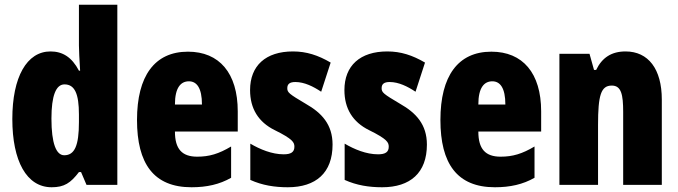

<svg xmlns="http://www.w3.org/2000/svg" viewBox="-20 -780 2861 810"><path d="M198 10C251 10 278 -8 313 -54H322L345 0H475V-760H313V-588C313 -567 315 -532 318 -482H313C283 -539 244 -563 193 -563C93 -563 32 -455 32 -278C32 -101 92 10 198 10ZM251 -125C217 -125 197 -175 197 -280C197 -376 216 -424 252 -424C295 -424 313 -385 313 -297V-265C313 -166 295 -125 251 -125Z M773 -562C632 -562 558 -459 558 -274C558 -90 628 10 788 10C852 10 906 -2 955 -30V-162C903 -131 863 -119 812 -119C748 -119 718 -151 718 -225H983V-310C983 -472 905 -562 773 -562ZM777 -437C810 -437 832 -409 832 -339H718C718 -411 743 -437 777 -437Z M1383 -170C1383 -255 1337 -304 1270 -342C1199 -384 1192 -390 1192 -408C1192 -426 1203 -434 1226 -434C1264 -434 1302 -415 1335 -393L1375 -516C1322 -547 1273 -563 1216 -563C1101 -563 1035 -503 1035 -400C1035 -322 1070 -265 1139 -231C1216 -193 1222 -179 1222 -161C1222 -138 1207 -129 1177 -129C1127 -129 1077 -150 1036 -174V-21C1087 2 1139 10 1194 10C1313 10 1383 -51 1383 -170Z M1781 -170C1781 -255 1735 -304 1668 -342C1597 -384 1590 -390 1590 -408C1590 -426 1601 -434 1624 -434C1662 -434 1700 -415 1733 -393L1773 -516C1720 -547 1671 -563 1614 -563C1499 -563 1433 -503 1433 -400C1433 -322 1468 -265 1537 -231C1614 -193 1620 -179 1620 -161C1620 -138 1605 -129 1575 -129C1525 -129 1475 -150 1434 -174V-21C1485 2 1537 10 1592 10C1711 10 1781 -51 1781 -170Z M2053 -562C1912 -562 1838 -459 1838 -274C1838 -90 1908 10 2068 10C2132 10 2186 -2 2235 -30V-162C2183 -131 2143 -119 2092 -119C2028 -119 1998 -151 1998 -225H2263V-310C2263 -472 2185 -562 2053 -562ZM2057 -437C2090 -437 2112 -409 2112 -339H1998C1998 -411 2023 -437 2057 -437Z M2619 -563C2560 -563 2520 -537 2495 -485H2486L2467 -553H2340V0H2503V-253C2503 -378 2515 -419 2561 -419C2601 -419 2609 -381 2609 -308V0H2772V-360C2772 -489 2715 -563 2619 -563Z"/></svg>

Font: Noto Sans Bengali ExtraCondensed Black
Style: Regular
Weight: 900
Width: 2
Designer: Joana Ranito - Universal Thirst; Jelle Bosma - Monotype Design Team
Foundry: Universal Thirst ehf.
Version: Version 3.000